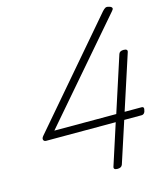

<svg xmlns="http://www.w3.org/2000/svg" viewBox="-145 -1123 1059 1243"><g transform="rotate(-15 385.0 -501.0)"><path d="M487 14Q473 14 467 9Q461 4 464 -6L553 -281H87Q73 -281 69 -292Q65 -303 77 -317L660 -997Q671 -1009 680 -1014Q689 -1019 704 -1014Q713 -1012 718.5 -1008Q724 -1004 724.5 -998Q725 -992 716 -982L155 -331H570L690 -701Q696 -720 723 -720Q737 -720 743 -715Q749 -710 746 -700L626 -331H740Q748 -331 751.5 -326.5Q755 -322 753 -313Q751 -297 744 -289Q737 -281 726 -281H610L520 -5Q513 14 487 14Z"/></g></svg>

Font: Playwrite RO ExtraLight
Style: Regular
Weight: 250
Version: Version 1.002